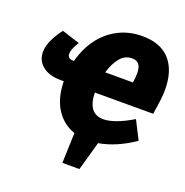

<svg xmlns="http://www.w3.org/2000/svg" viewBox="-159 -869 1176 1219"><g transform="rotate(20 429.0 -260.0)"><path d="M829 -285H435Q438 -144 542 -144Q618 -144 738 -216L801 -92Q681 -10 564 10L509 205H394L401 1Q321 -26 274 -99Q227 -172 225 -285H205Q126 -285 81.5 -321Q37 -357 37 -415Q37 -454 58 -499Q79 -544 111 -584L232 -545Q218 -526 208 -502.5Q198 -479 198 -461Q198 -428 236 -428H242Q264 -514 312.5 -581Q361 -648 434 -686.5Q507 -725 598 -725Q721 -725 784.5 -654Q848 -583 848 -453Q848 -424 844 -389Q840 -354 829 -285ZM453 -428H640Q646 -463 646 -491Q646 -530 631.5 -550Q617 -570 584 -570Q536 -570 503.5 -530.5Q471 -491 453 -428Z"/></g></svg>

Font: Bitter Pro Black
Style: Italic
Weight: 900
Italic angle: -9°
Designer: Sol Matas, and Bitter project Authors
Foundry: Sol Matas
Version: Version 1.010